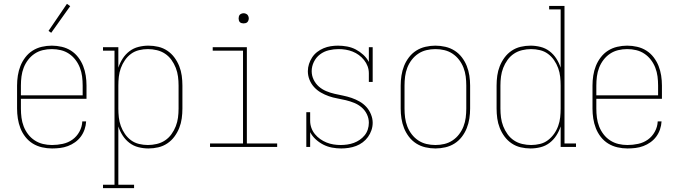

<svg xmlns="http://www.w3.org/2000/svg" viewBox="-20 -766 3540 1001"><path d="M251 8Q225 8 199 2Q173 -4 151 -17.5Q129 -31 112.5 -52Q96 -73 86.5 -97.5Q77 -122 73 -148Q69 -174 69 -200V-320Q69 -346 73 -372Q77 -398 86.5 -422Q96 -446 112 -467Q128 -488 150 -502Q172 -516 198 -522Q224 -528 250 -528Q276 -528 302 -522Q328 -516 350 -502Q372 -488 388 -467Q404 -446 413.5 -422Q423 -398 427 -372Q431 -346 431 -320V-251H89V-200Q89 -176 92 -152.5Q95 -129 103.5 -107Q112 -85 126.5 -66Q141 -47 161 -34Q181 -21 204 -15.5Q227 -10 251 -10Q279 -10 307 -16Q335 -22 357.5 -38Q380 -54 394 -79.5Q408 -105 409 -133H429Q428 -112 421 -91.5Q414 -71 401.5 -54Q389 -37 371.5 -24.5Q354 -12 334 -4.5Q314 3 293 5.5Q272 8 251 8ZM89 -269H411V-320Q411 -344 408 -367.5Q405 -391 396.5 -413Q388 -435 373.5 -454Q359 -473 339.5 -486Q320 -499 297 -504.5Q274 -510 250 -510Q226 -510 203 -504.5Q180 -499 160.5 -486Q141 -473 126.5 -454Q112 -435 103.5 -413Q95 -391 92 -367.5Q89 -344 89 -320ZM247 -595 233 -605 329 -746 346 -734Z M517 215V197H577V-502H517V-520H597V-413Q605 -438 619.5 -460.5Q634 -483 655 -499Q676 -515 702 -521.5Q728 -528 754 -528Q780 -528 805.5 -522Q831 -516 852.5 -501.5Q874 -487 889.5 -466Q905 -445 914.5 -421Q924 -397 927.5 -371.5Q931 -346 931 -320V-200Q931 -174 927.5 -148.5Q924 -123 914.5 -99Q905 -75 889.5 -54Q874 -33 852.5 -18.5Q831 -4 805.5 2Q780 8 754 8Q728 8 702 1.5Q676 -5 655 -21Q634 -37 619.5 -59.5Q605 -82 597 -107V197H679V215ZM751 -10Q774 -10 797.5 -15.5Q821 -21 840.5 -34Q860 -47 874 -66.5Q888 -86 896.5 -108Q905 -130 908 -153Q911 -176 911 -200V-320Q911 -344 908 -367Q905 -390 896.5 -412Q888 -434 874 -453.5Q860 -473 840.5 -486Q821 -499 797.5 -504.5Q774 -510 751 -510Q728 -510 705 -504.5Q682 -499 663.5 -485.5Q645 -472 631.5 -452.5Q618 -433 610 -411Q602 -389 599.5 -366Q597 -343 597 -320V-200Q597 -177 599.5 -154Q602 -131 610 -109Q618 -87 631.5 -67.5Q645 -48 663.5 -34.5Q682 -21 705 -15.5Q728 -10 751 -10Z M1075 0V-18H1247V-502H1089V-520H1267V-18H1425V0ZM1250 -644Q1245 -644 1239.5 -645.5Q1234 -647 1230.5 -650.5Q1227 -654 1225.5 -659.5Q1224 -665 1224 -670Q1224 -675 1225.5 -680.5Q1227 -686 1230.5 -689.5Q1234 -693 1239.5 -695Q1245 -697 1250 -697Q1255 -697 1260.5 -695Q1266 -693 1269.5 -689.5Q1273 -686 1275 -680.5Q1277 -675 1277 -670Q1277 -665 1275 -659.5Q1273 -654 1269.5 -650.5Q1266 -647 1260.5 -645.5Q1255 -644 1250 -644Z M1759 8Q1735 8 1711 3.5Q1687 -1 1665.5 -12Q1644 -23 1626 -39.5Q1608 -56 1597 -77V0H1577V-181H1597V-136Q1597 -117 1603.5 -99Q1610 -81 1622 -66.5Q1634 -52 1649.5 -41Q1665 -30 1682.5 -23Q1700 -16 1718.5 -13Q1737 -10 1756 -10Q1773 -10 1790.5 -12.5Q1808 -15 1824.5 -21Q1841 -27 1855.5 -37Q1870 -47 1881 -60.5Q1892 -74 1897.5 -91Q1903 -108 1903 -126Q1903 -149 1893 -170Q1883 -191 1865.5 -206Q1848 -221 1827 -229.5Q1806 -238 1783.5 -243.5Q1761 -249 1738.5 -253Q1716 -257 1694.5 -264.5Q1673 -272 1653 -283.5Q1633 -295 1617.5 -312Q1602 -329 1593.5 -350.5Q1585 -372 1585 -395Q1585 -414 1591 -432.5Q1597 -451 1607.5 -467Q1618 -483 1633.5 -495Q1649 -507 1667 -514.5Q1685 -522 1704 -525Q1723 -528 1742 -528Q1766 -528 1790 -523.5Q1814 -519 1835 -508Q1856 -497 1874 -480.5Q1892 -464 1903 -443V-520H1923V-339H1903V-384Q1903 -403 1896.5 -420.5Q1890 -438 1878 -453Q1866 -468 1851 -479Q1836 -490 1818.5 -497Q1801 -504 1782.5 -507Q1764 -510 1745 -510Q1720 -510 1694.5 -504Q1669 -498 1648.5 -482.5Q1628 -467 1616.5 -443.5Q1605 -420 1605 -395Q1605 -372 1615 -351Q1625 -330 1642 -315Q1659 -300 1680.5 -291Q1702 -282 1724 -277Q1746 -272 1768.5 -267.5Q1791 -263 1813 -255.5Q1835 -248 1855 -236.5Q1875 -225 1890 -208.5Q1905 -192 1914 -170Q1923 -148 1923 -126Q1923 -106 1916.5 -87Q1910 -68 1898.5 -52Q1887 -36 1871 -24Q1855 -12 1836.5 -5Q1818 2 1798 5Q1778 8 1759 8Z M2250 8Q2224 8 2198 2Q2172 -4 2150 -18Q2128 -32 2112 -53Q2096 -74 2086.5 -98Q2077 -122 2073 -148Q2069 -174 2069 -200V-320Q2069 -346 2073 -372Q2077 -398 2086.5 -422Q2096 -446 2112 -467Q2128 -488 2150 -502Q2172 -516 2198 -522Q2224 -528 2250 -528Q2276 -528 2302 -522Q2328 -516 2350 -502Q2372 -488 2388 -467Q2404 -446 2413.5 -422Q2423 -398 2427 -372Q2431 -346 2431 -320V-200Q2431 -174 2427 -148Q2423 -122 2413.5 -98Q2404 -74 2388 -53Q2372 -32 2350 -18Q2328 -4 2302 2Q2276 8 2250 8ZM2250 -10Q2274 -10 2297 -15.5Q2320 -21 2339.5 -34Q2359 -47 2373.5 -66Q2388 -85 2396.5 -107Q2405 -129 2408 -152.5Q2411 -176 2411 -200V-320Q2411 -344 2408 -367.5Q2405 -391 2396.5 -413Q2388 -435 2373.5 -454Q2359 -473 2339.5 -486Q2320 -499 2297 -504.5Q2274 -510 2250 -510Q2226 -510 2203 -504.5Q2180 -499 2160.5 -486Q2141 -473 2126.5 -454Q2112 -435 2103.5 -413Q2095 -391 2092 -367.5Q2089 -344 2089 -320V-200Q2089 -176 2092 -152.5Q2095 -129 2103.5 -107Q2112 -85 2126.5 -66Q2141 -47 2160.5 -34Q2180 -21 2203 -15.5Q2226 -10 2250 -10Z M2746 8Q2720 8 2694.5 2Q2669 -4 2647.5 -18.5Q2626 -33 2610.5 -54Q2595 -75 2585.5 -99Q2576 -123 2572.5 -148.5Q2569 -174 2569 -200V-320Q2569 -346 2572.5 -371.5Q2576 -397 2585.5 -421Q2595 -445 2610.5 -466Q2626 -487 2647.5 -501.5Q2669 -516 2694.5 -522Q2720 -528 2746 -528Q2772 -528 2798 -521.5Q2824 -515 2845 -499Q2866 -483 2880.5 -460.5Q2895 -438 2903 -413V-717H2843V-735H2923V-18H2983V0H2903V-107Q2895 -82 2880.5 -59.5Q2866 -37 2845 -21Q2824 -5 2798 1.5Q2772 8 2746 8ZM2749 -10Q2772 -10 2795 -15.5Q2818 -21 2836.5 -35Q2855 -49 2868.5 -68Q2882 -87 2890 -109Q2898 -131 2900.5 -154Q2903 -177 2903 -200V-320Q2903 -343 2900.5 -366Q2898 -389 2890 -411Q2882 -433 2868.5 -452.5Q2855 -472 2836.5 -485.5Q2818 -499 2795 -504.5Q2772 -510 2749 -510Q2726 -510 2702.5 -504.5Q2679 -499 2659.5 -486Q2640 -473 2626 -453.5Q2612 -434 2603.5 -412Q2595 -390 2592 -367Q2589 -344 2589 -320V-200Q2589 -176 2592 -153Q2595 -130 2603.5 -108Q2612 -86 2626 -66.5Q2640 -47 2659.5 -34Q2679 -21 2702.5 -15.5Q2726 -10 2749 -10Z M3251 8Q3225 8 3199 2Q3173 -4 3151 -17.5Q3129 -31 3112.5 -52Q3096 -73 3086.5 -97.5Q3077 -122 3073 -148Q3069 -174 3069 -200V-320Q3069 -346 3073 -372Q3077 -398 3086.5 -422Q3096 -446 3112 -467Q3128 -488 3150 -502Q3172 -516 3198 -522Q3224 -528 3250 -528Q3276 -528 3302 -522Q3328 -516 3350 -502Q3372 -488 3388 -467Q3404 -446 3413.5 -422Q3423 -398 3427 -372Q3431 -346 3431 -320V-251H3089V-200Q3089 -176 3092 -152.5Q3095 -129 3103.5 -107Q3112 -85 3126.5 -66Q3141 -47 3161 -34Q3181 -21 3204 -15.5Q3227 -10 3251 -10Q3279 -10 3307 -16Q3335 -22 3357.5 -38Q3380 -54 3394 -79.5Q3408 -105 3409 -133H3429Q3428 -112 3421 -91.5Q3414 -71 3401.5 -54Q3389 -37 3371.5 -24.5Q3354 -12 3334 -4.5Q3314 3 3293 5.5Q3272 8 3251 8ZM3089 -269H3411V-320Q3411 -344 3408 -367.5Q3405 -391 3396.5 -413Q3388 -435 3373.5 -454Q3359 -473 3339.5 -486Q3320 -499 3297 -504.5Q3274 -510 3250 -510Q3226 -510 3203 -504.5Q3180 -499 3160.5 -486Q3141 -473 3126.5 -454Q3112 -435 3103.5 -413Q3095 -391 3092 -367.5Q3089 -344 3089 -320Z"/></svg>

Font: Iosevka Curly Slab Thin
Style: Regular
Weight: 100
Monospace: yes
Designer: Belleve Invis
Foundry: Belleve Invis
Version: Version 22.1.2; ttfautohint (v1.8.4)